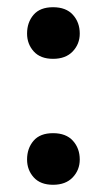

<svg xmlns="http://www.w3.org/2000/svg" viewBox="-20 -502 296 532"><path d="M127 10Q92 10 73.5 -10.5Q55 -31 55 -60Q55 -91 73 -112Q91 -133 127 -133Q163 -133 182 -112Q201 -91 201 -60Q201 -31 181.5 -10.5Q162 10 127 10ZM127 -339Q92 -339 73.5 -359.5Q55 -380 55 -409Q55 -440 73 -461Q91 -482 127 -482Q163 -482 182 -461Q201 -440 201 -409Q201 -380 181.5 -359.5Q162 -339 127 -339Z"/></svg>

Font: Tilda Sans Bold
Style: Regular
Weight: 700
Designer: ParaType Ltd
Foundry: ParaType Ltd
Version: Version 1.009